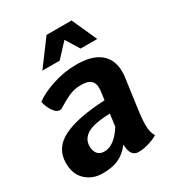

<svg xmlns="http://www.w3.org/2000/svg" viewBox="-186 -892 939 1018"><g transform="rotate(-30 284.0 -382.5)"><path d="M478 -207Q468 -138 468 -98Q468 -54 485 -27Q462 -13 428.5 -3Q395 7 367 7Q341 7 328.5 -11.5Q316 -30 315 -68Q285 -28 245.5 -9Q206 10 145 10Q84 10 43 -28Q2 -66 2 -134Q2 -226 88.5 -269.5Q175 -313 346 -321L353 -373Q354 -380 354 -392Q354 -423 336 -438.5Q318 -454 278 -454Q239 -454 205.5 -439.5Q172 -425 129 -398Q122 -394 115 -394Q96 -394 78.5 -418Q61 -442 51 -481Q91 -512 163 -536Q235 -560 311 -560Q406 -560 454.5 -520Q503 -480 503 -407Q503 -385 501 -373ZM325 -171 335 -246Q234 -243 194.5 -218Q155 -193 155 -150Q155 -120 169 -103Q183 -86 211 -86Q271 -86 325 -171ZM253 -775H406L475 -622H373L322 -705L245 -622H139Z"/></g></svg>

Font: Krub
Style: Bold Italic
Weight: 700
Italic angle: -8°
Designer: Ekaluck Peanpanawate
Foundry: Cadson Demak Co.,Ltd.
Version: Version 1.000; ttfautohint (v1.6)